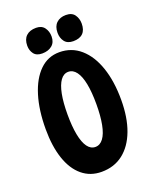

<svg xmlns="http://www.w3.org/2000/svg" viewBox="-159 -964 834 1045"><g transform="rotate(-20 258.5 -441.5)"><path d="M246 -7Q181 -7 134 -46Q87 -85 62.5 -157.5Q38 -230 38 -329Q38 -439 63.5 -522Q89 -605 136.5 -651.5Q184 -698 250 -698Q321 -698 372.5 -653Q424 -608 451.5 -527.5Q479 -447 479 -340Q479 -237 451 -162.5Q423 -88 371 -47.5Q319 -7 246 -7ZM260 -146Q287 -146 306 -171.5Q325 -197 334.5 -246Q344 -295 344 -364Q344 -433 334.5 -481.5Q325 -530 306 -555.5Q287 -581 260 -581Q233 -581 214.5 -555.5Q196 -530 186.5 -481.5Q177 -433 177 -364Q177 -295 186.5 -246Q196 -197 214.5 -171.5Q233 -146 260 -146ZM162 -723Q129 -723 114 -743Q99 -763 99 -790Q99 -827 119.5 -846.5Q140 -866 177 -866Q209 -866 225 -844.5Q241 -823 241 -793Q241 -759 219 -741Q197 -723 162 -723ZM353 -876Q388 -876 403.5 -854Q419 -832 419 -803Q419 -766 400 -747Q381 -728 344 -728Q310 -728 294 -749Q278 -770 278 -800Q278 -837 298.5 -856.5Q319 -876 353 -876Z"/></g></svg>

Font: DynaPuff Condensed
Style: Regular
Weight: 400
Width: 3
Designer: Toshi Omagari, Jennifer Daniel
Foundry: Google Fonts
Version: Version 2.000